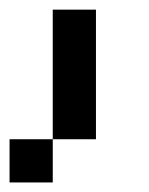

<svg xmlns="http://www.w3.org/2000/svg" viewBox="-111 -293 313 404"><path d="M0 -272.7H90.9V-181.8H0ZM0 -181.8H90.9V-90.9H0ZM0 -90.9H90.9V0H0ZM-90.9 0H0V90.9H-90.9Z"/></svg>

Font: Micro 5
Style: Regular
Weight: 400
Designer: Sarah Cadigan-Fried
Version: Version 1.000; ttfautohint (v1.8.4.7-5d5b)